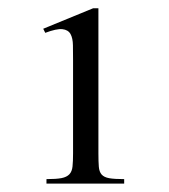

<svg xmlns="http://www.w3.org/2000/svg" viewBox="-20 -703 406 462"><path d="M278.8 -261.2V-272Q255.4 -272 242.9 -274.2Q230.5 -276.4 224.6 -283Q218.8 -289.6 217.8 -301.8Q216.8 -314 216.8 -334V-683.1H204.1L84 -633.8L88.9 -624Q116.2 -634.3 130.1 -632.8Q144 -631.3 149.7 -621.1Q155.3 -610.8 155.5 -594Q155.8 -577.1 155.8 -557.1V-334Q155.8 -314.5 154.5 -302.5Q153.3 -290.5 147 -283.7Q140.6 -276.9 127.9 -274.4Q115.2 -272 91.8 -272V-261.2Z"/></svg>

Font: Galatia SIL
Style: Regular
Weight: 400
Designer: Development by SIL's NRSI team
Version: Version 2.1